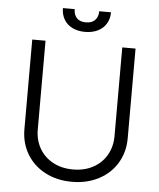

<svg xmlns="http://www.w3.org/2000/svg" viewBox="-59 -935 826 998"><g transform="rotate(5 353.5 -436.0)"><path d="M623 -707V-239.3Q623 -167.5 589.1 -110.4Q555.2 -53.2 493.7 -20.8Q432.1 11.7 353.5 11.7Q274.4 11.7 213.1 -20.8Q151.9 -53.2 117.9 -110.4Q84 -167.5 84 -239.3V-707H153.3V-244.1Q153.3 -189 178.2 -145.5Q203.1 -102.1 248.5 -77.4Q293.9 -52.7 353.5 -52.7Q413.1 -52.7 458.5 -77.4Q503.9 -102.1 528.8 -145.8Q553.7 -189.5 553.7 -244.1V-707ZM353.5 -770.5Q315.4 -770.5 287.1 -784.7Q258.8 -798.8 243.7 -824.5Q228.5 -850.1 228.5 -883.8H290Q290 -855.5 305.7 -837.9Q321.3 -820.3 353.5 -820.3Q385.7 -820.3 401.9 -837.9Q418 -855.5 418 -883.8H479.5Q479.5 -850.1 464.1 -824.5Q448.7 -798.8 420.2 -784.7Q391.6 -770.5 353.5 -770.5Z"/></g></svg>

Font: Pretendard Light
Style: Regular
Weight: 300
Designer: Base glyphs from Inter by Rasmus Andersson; Hangeul glyphs from Noto Sans CJK(Source Han Sans) by Jang Soo-young and Kan
Foundry: Kil Hyung-jin
Version: Version 1.309